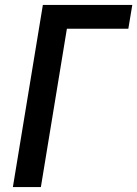

<svg xmlns="http://www.w3.org/2000/svg" viewBox="-20 -755 554 775"><path d="M32 0 153 -735H514L498 -639H250L145 0Z"/></svg>

Font: Iosevka SS18
Style: Bold Italic
Weight: 700
Italic angle: -9°
Monospace: yes
Designer: Belleve Invis
Foundry: Belleve Invis
Version: Version 25.1.1; ttfautohint (v1.8.4)